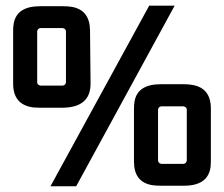

<svg xmlns="http://www.w3.org/2000/svg" viewBox="-20 -649 791 678"><path d="M26.4 -353.5Q26.4 -278.3 98.6 -269.5Q109.4 -268.6 121.1 -268.6H203.1Q299.8 -270.5 299.8 -353.5L297.9 -542Q296.9 -614.3 232.4 -625Q218.8 -627 203.1 -627H121.1Q39.1 -627 28.3 -565.4Q26.4 -553.7 26.4 -542ZM201.2 -549.8Q211.9 -547.9 212.9 -539.1V-357.4Q210.9 -347.7 201.2 -346.7H123Q112.3 -348.6 111.3 -357.4V-539.1Q113.3 -548.8 123 -549.8ZM453.1 -78.1Q453.1 -5.9 517.6 4.9Q532.2 6.8 547.9 6.8H629.9Q714.8 6.8 723.6 -59.6Q724.6 -68.4 724.6 -78.1V-265.6Q724.6 -339.8 656.2 -349.6Q643.6 -351.6 629.9 -351.6H547.9Q465.8 -351.6 455.1 -291Q453.1 -279.3 453.1 -265.6ZM627.9 -273.4Q638.7 -271.5 639.6 -262.7V-82Q637.7 -71.3 627.9 -70.3H549.8Q539.1 -72.3 538.1 -82V-262.7Q540 -272.5 549.8 -273.4ZM506.8 -628.9 158.2 8.8H249L596.7 -628.9Z"/></svg>

Font: Gemunu Libre
Style: Bold
Weight: 700
Designer: Pushpananda Ekanayake, Sol Matas, Kosala Senevirathne
Foundry: Mooniak
Version: Version 1.001